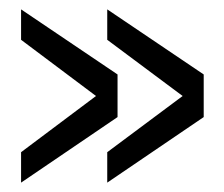

<svg xmlns="http://www.w3.org/2000/svg" viewBox="-20 -506 479 410"><path d="M415 -347V-256L209 -116V-181L370 -301L209 -421V-486ZM25 -486 231 -347V-256L25 -116V-181L185 -301L25 -421Z"/></svg>

Font: Pavanam
Style: Regular
Weight: 400
Designer: Tharique Azeez
Foundry: Tharique Azeez
Version: Version 1.86; ttfautohint (v1.3) -l 8 -r 50 -G 200 -x 14 -D 